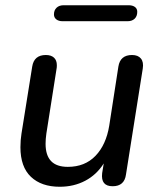

<svg xmlns="http://www.w3.org/2000/svg" viewBox="-20 -704 606 733"><path d="M58 -142Q58 -169 62 -194L103 -450Q110 -494 155 -494Q175 -494 186 -484Q197 -474 197 -455Q197 -446 196 -442L157 -194Q154 -173 154 -155Q154 -111 175 -89Q196 -67 239 -67Q304 -67 344.5 -109Q385 -151 397 -224L432 -450Q439 -494 484 -494Q507 -494 518 -480.5Q529 -467 525 -442L461 -38Q455 7 410 7Q364 7 370 -43L376 -80Q349 -37 305.5 -14Q262 9 208 9Q138 9 98 -29Q58 -67 58 -142ZM186 -649Q186 -665 196 -674.5Q206 -684 223 -684H471Q486 -684 495 -677.5Q504 -671 504 -659Q504 -642 494 -632.5Q484 -623 467 -623H219Q204 -623 195 -630Q186 -637 186 -649Z"/></svg>

Font: SN Pro
Style: Italic
Weight: 400
Italic angle: -9°
Designer: Tobias Whetton
Foundry: Supernotes
Version: Version 1.003